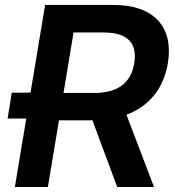

<svg xmlns="http://www.w3.org/2000/svg" viewBox="-20 -747 698 767"><path d="M39.4 0H171.2L215.6 -266.3H334.9C339.5 -266.3 344.5 -266.7 349.1 -266.7L448.2 0H595.2L485.1 -288.7C577.8 -322.8 634.6 -396.7 650.6 -494.7C673.7 -634.2 600.1 -727.3 432.9 -727.3H160.2L101.9 -376.8H27L10.3 -273.4H84.9ZM233.7 -375.7 273.8 -617.2H394.5C492.5 -617.2 528.8 -572.4 516.3 -494.7C503.9 -417.6 453.1 -375.7 355.5 -375.7Z"/></svg>

Font: Margiela Sans Semi Bold
Style: Italic
Weight: 600
Italic angle: -9.39999°
Designer: Stefan Endress, Andreas Faust
Version: Version 1.100;FEAKit 1.0